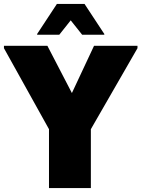

<svg xmlns="http://www.w3.org/2000/svg" viewBox="-20 -952 716 972"><path d="M228 0V-298L0 -708V-720H220L344 -481L456 -720H676V-708L440 -298V0ZM168 -776V-780L268 -932H408L508 -780V-776H396L338 -849L280 -776Z"/></svg>

Font: Kufam Black
Style: Regular
Weight: 900
Designer: Wael Morcos, Artur Schmal
Foundry: Original Type
Version: Version 1.301; ttfautohint (v1.8.3)